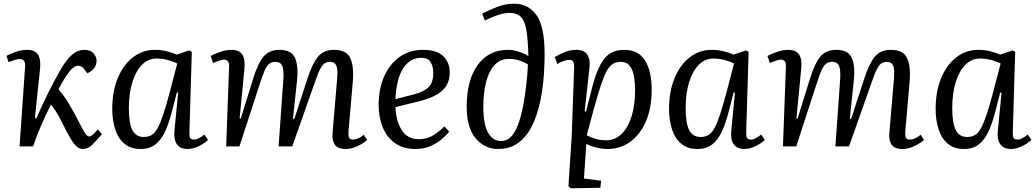

<svg xmlns="http://www.w3.org/2000/svg" viewBox="-20 -793 5611 1040"><path d="M169 -153 177 -152Q208 -224 244 -296Q280 -368 312 -422Q343 -474 372.5 -498.5Q402 -523 437 -523Q470 -523 486.5 -504Q503 -485 503 -464Q503 -441 489.5 -423.5Q476 -406 453 -396L434 -421Q422 -437 405 -437Q378 -437 349 -396Q339 -383 325.5 -361Q312 -339 297 -309Q311 -293 323 -277Q335 -261 347.5 -240.5Q360 -220 378 -188Q417 -113 433 -83.5Q449 -54 463 -54Q473 -54 486 -66.5Q499 -79 510 -92L532 -66Q506 -36 482 -11Q458 14 429 14Q411 14 395.5 1Q380 -12 360 -46.5Q340 -81 308 -145Q294 -173 281 -192.5Q268 -212 256 -227Q226 -168 200.5 -108Q175 -48 159 0H86L116 -433Q119 -473 87 -473Q76 -473 60.5 -468.5Q45 -464 27 -456L15 -490Q31 -500 64 -511.5Q97 -523 127 -523Q170 -523 186 -497Q202 -471 197 -421Z M1006 -79Q1005 -55 1010 -46Q1015 -37 1031 -37Q1044 -37 1058.5 -45Q1073 -53 1087 -64L1107 -35Q1091 -19 1059 -2.5Q1027 14 996 14Q956 14 938 -12Q920 -38 925 -86L945 -291L938 -292L911 -188Q895 -125 874 -80Q853 -35 821.5 -10.5Q790 14 741 14Q688 14 654 -14.5Q620 -43 604 -92.5Q588 -142 588 -203Q588 -297 617.5 -369Q647 -441 699.5 -482Q752 -523 819 -523Q855 -523 887 -514.5Q919 -506 937 -497L1005 -520L1019 -512ZM759 -51Q784 -51 802 -62Q820 -73 835 -101Q850 -129 866 -178Q882 -227 902 -303L940 -449Q917 -461 887 -468.5Q857 -476 828 -476Q783 -476 749.5 -442.5Q716 -409 697 -348.5Q678 -288 678 -207Q678 -126 697 -88.5Q716 -51 759 -51Z M1515 -365Q1518 -416 1508.5 -437Q1499 -458 1472 -458Q1451 -458 1438 -447.5Q1425 -437 1413.5 -411Q1402 -385 1388 -341L1277 0H1205L1221 -430Q1223 -470 1194 -470Q1186 -470 1172.5 -466Q1159 -462 1134 -452L1121 -490Q1137 -499 1170.5 -511Q1204 -523 1233 -523Q1276 -523 1292.5 -497.5Q1309 -472 1304 -421L1278 -152L1284 -150L1352 -369Q1377 -450 1407.5 -486.5Q1438 -523 1495 -523Q1557 -523 1577 -481Q1597 -439 1589 -359L1567 -150L1574 -148L1646 -369Q1672 -449 1702.5 -486Q1733 -523 1790 -523Q1856 -523 1877 -479Q1898 -435 1891 -350L1868 -85Q1866 -57 1871 -47Q1876 -37 1892 -37Q1919 -37 1951 -63L1969 -35Q1952 -19 1918.5 -2.5Q1885 14 1854 14Q1809 14 1793.5 -9.5Q1778 -33 1781 -69L1806 -365Q1811 -419 1801.5 -438.5Q1792 -458 1767 -458Q1751 -458 1738.5 -450Q1726 -442 1713 -416.5Q1700 -391 1683 -340L1563 0H1489Z M2271 -523Q2346 -523 2381 -489Q2416 -455 2416 -401Q2416 -359 2399.5 -331.5Q2383 -304 2355.5 -286.5Q2328 -269 2296 -258Q2264 -247 2233 -240L2122 -213Q2125 -138 2156 -88.5Q2187 -39 2249 -39Q2286 -39 2317.5 -55Q2349 -71 2387 -108L2413 -80Q2402 -66 2377.5 -43.5Q2353 -21 2316 -3.5Q2279 14 2229 14Q2165 14 2120.5 -17Q2076 -48 2053.5 -102.5Q2031 -157 2031 -225Q2031 -312 2061 -379.5Q2091 -447 2145 -485Q2199 -523 2271 -523ZM2327 -398Q2327 -433 2312.5 -456.5Q2298 -480 2263 -480Q2201 -480 2164 -423Q2127 -366 2122 -256L2223 -282Q2276 -296 2301.5 -321Q2327 -346 2327 -398Z M2592 -719Q2630 -739 2674 -756Q2718 -773 2765 -773Q2842 -773 2886 -711Q2930 -649 2930 -500Q2930 -391 2916 -297.5Q2902 -204 2872.5 -134Q2843 -64 2795 -25Q2747 14 2678 14Q2605 14 2556.5 -43.5Q2508 -101 2508 -216Q2508 -359 2567.5 -441Q2627 -523 2732 -523Q2762 -523 2792.5 -512.5Q2823 -502 2842 -489Q2841 -538 2838 -573Q2832 -660 2809.5 -691.5Q2787 -723 2742 -723Q2710 -723 2676.5 -711.5Q2643 -700 2606 -682ZM2694 -29Q2747 -29 2779 -100.5Q2811 -172 2829 -318Q2833 -354 2836 -387Q2839 -420 2839 -445Q2812 -460 2787.5 -467Q2763 -474 2734 -474Q2690 -474 2659.5 -441.5Q2629 -409 2613.5 -350.5Q2598 -292 2598 -215Q2598 -119 2624 -74Q2650 -29 2694 -29Z M3090 -432Q3091 -469 3064 -469Q3050 -469 3031 -462Q3012 -455 2999 -446L2985 -484Q3006 -497 3037 -510Q3068 -523 3103 -523Q3144 -523 3161 -497.5Q3178 -472 3173 -426L3147 -190L3154 -188L3189 -325Q3214 -423 3252 -473Q3290 -523 3361 -523Q3438 -523 3474 -465Q3510 -407 3510 -308Q3510 -207 3478.5 -135Q3447 -63 3393 -24.5Q3339 14 3272 14Q3237 14 3205.5 5Q3174 -4 3156 -13L3143 174L3236 186L3232 224L3072 227L3059 216L3077 -60ZM3341 -458Q3308 -458 3286.5 -436.5Q3265 -415 3245 -360.5Q3225 -306 3198 -208L3158 -60Q3180 -49 3206.5 -41Q3233 -33 3264 -33Q3311 -33 3346 -66.5Q3381 -100 3400.5 -161Q3420 -222 3420 -303Q3420 -341 3414.5 -376.5Q3409 -412 3392 -435Q3375 -458 3341 -458Z M4022 -79Q4021 -55 4026 -46Q4031 -37 4047 -37Q4060 -37 4074.5 -45Q4089 -53 4103 -64L4123 -35Q4107 -19 4075 -2.5Q4043 14 4012 14Q3972 14 3954 -12Q3936 -38 3941 -86L3961 -291L3954 -292L3927 -188Q3911 -125 3890 -80Q3869 -35 3837.5 -10.5Q3806 14 3757 14Q3704 14 3670 -14.5Q3636 -43 3620 -92.5Q3604 -142 3604 -203Q3604 -297 3633.5 -369Q3663 -441 3715.5 -482Q3768 -523 3835 -523Q3871 -523 3903 -514.5Q3935 -506 3953 -497L4021 -520L4035 -512ZM3775 -51Q3800 -51 3818 -62Q3836 -73 3851 -101Q3866 -129 3882 -178Q3898 -227 3918 -303L3956 -449Q3933 -461 3903 -468.5Q3873 -476 3844 -476Q3799 -476 3765.5 -442.5Q3732 -409 3713 -348.5Q3694 -288 3694 -207Q3694 -126 3713 -88.5Q3732 -51 3775 -51Z M4531 -365Q4534 -416 4524.5 -437Q4515 -458 4488 -458Q4467 -458 4454 -447.5Q4441 -437 4429.5 -411Q4418 -385 4404 -341L4293 0H4221L4237 -430Q4239 -470 4210 -470Q4202 -470 4188.5 -466Q4175 -462 4150 -452L4137 -490Q4153 -499 4186.5 -511Q4220 -523 4249 -523Q4292 -523 4308.5 -497.5Q4325 -472 4320 -421L4294 -152L4300 -150L4368 -369Q4393 -450 4423.5 -486.5Q4454 -523 4511 -523Q4573 -523 4593 -481Q4613 -439 4605 -359L4583 -150L4590 -148L4662 -369Q4688 -449 4718.5 -486Q4749 -523 4806 -523Q4872 -523 4893 -479Q4914 -435 4907 -350L4884 -85Q4882 -57 4887 -47Q4892 -37 4908 -37Q4935 -37 4967 -63L4985 -35Q4968 -19 4934.5 -2.5Q4901 14 4870 14Q4825 14 4809.5 -9.5Q4794 -33 4797 -69L4822 -365Q4827 -419 4817.5 -438.5Q4808 -458 4783 -458Q4767 -458 4754.5 -450Q4742 -442 4729 -416.5Q4716 -391 4699 -340L4579 0H4505Z M5466 -79Q5465 -55 5470 -46Q5475 -37 5491 -37Q5504 -37 5518.5 -45Q5533 -53 5547 -64L5567 -35Q5551 -19 5519 -2.5Q5487 14 5456 14Q5416 14 5398 -12Q5380 -38 5385 -86L5405 -291L5398 -292L5371 -188Q5355 -125 5334 -80Q5313 -35 5281.5 -10.5Q5250 14 5201 14Q5148 14 5114 -14.5Q5080 -43 5064 -92.5Q5048 -142 5048 -203Q5048 -297 5077.5 -369Q5107 -441 5159.5 -482Q5212 -523 5279 -523Q5315 -523 5347 -514.5Q5379 -506 5397 -497L5465 -520L5479 -512ZM5219 -51Q5244 -51 5262 -62Q5280 -73 5295 -101Q5310 -129 5326 -178Q5342 -227 5362 -303L5400 -449Q5377 -461 5347 -468.5Q5317 -476 5288 -476Q5243 -476 5209.5 -442.5Q5176 -409 5157 -348.5Q5138 -288 5138 -207Q5138 -126 5157 -88.5Q5176 -51 5219 -51Z"/></svg>

Font: Literata 36pt
Style: Italic
Weight: 400
Italic angle: -2°
Designer: Latin by Veronika Burian and Jose Scaglione. Greek by Irene Vlachou. Cyrillic by Vera Evstafieva
Foundry: TypeTogether
Version: Version 3.002